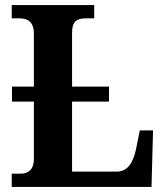

<svg xmlns="http://www.w3.org/2000/svg" viewBox="-20 -734 651 754"><path d="M26 0H575L581 -222H529L514 -147C501 -90 479 -60 437 -60H263V-335H408V-394H263V-605C263 -649 280 -662 318 -662H350V-714H26V-662H56C88 -662 113 -649 113 -602V-394H27V-335H113V-110C113 -65 88 -52 61 -52H26Z"/></svg>

Font: Noto Serif SemiCondensed
Style: Bold
Weight: 700
Width: 4
Designer: Monotype Design Team
Foundry: Monotype Imaging Inc.
Version: Version 2.015